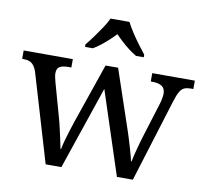

<svg xmlns="http://www.w3.org/2000/svg" viewBox="-83 -858 1028 950"><g transform="rotate(10 431.0 -383.0)"><path d="M75 -441Q68 -462 58.5 -473.5Q49 -485 36.5 -489.5Q24 -494 4 -494H1V-536H248V-494H235Q205 -494 190 -485.5Q175 -477 175 -452Q175 -444 177.5 -432Q180 -420 183 -409L230 -241Q237 -217 243.5 -187.5Q250 -158 256 -131.5Q262 -105 265 -88H268Q271 -105 277.5 -129Q284 -153 292.5 -180Q301 -207 309 -231L413 -533H476L576 -237Q582 -219 588.5 -198.5Q595 -178 601 -157Q607 -136 612 -118Q617 -100 619 -88H622Q627 -113 636.5 -149.5Q646 -186 661 -234L711 -395Q715 -408 717.5 -422.5Q720 -437 720 -445Q720 -471 703.5 -482.5Q687 -494 654 -494H647V-536H861V-494H848Q829 -494 816 -488.5Q803 -483 793 -466Q783 -449 773 -416L644 0H564L427 -418L285 0H206ZM297 -619Q313 -638 332 -664Q351 -690 369 -717Q387 -744 397 -766H492Q503 -744 520.5 -717Q538 -690 557.5 -664Q577 -638 592 -619V-606H553Q534 -617 514.5 -632Q495 -647 477 -663.5Q459 -680 444 -696Q429 -680 411 -663.5Q393 -647 374 -632Q355 -617 336 -606H297Z"/></g></svg>

Font: Noto Serif Lao
Style: Regular
Weight: 400
Designer: Monotype Design Team
Foundry: Monotype Imaging Inc.
Version: Version 2.003